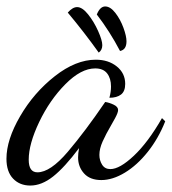

<svg xmlns="http://www.w3.org/2000/svg" viewBox="-46 -528 532 595"><path d="M-26 -36Q-26 -95 16.5 -168Q59 -241 124 -292Q189 -343 251 -343Q290 -343 316 -322Q342 -301 342 -268Q342 -245 329 -235Q316 -225 293 -225Q298 -243 298 -260Q298 -285 286 -300.5Q274 -316 249 -316Q205 -316 156.5 -267Q108 -218 75.5 -150Q43 -82 43 -33Q43 6 70 6Q110 6 164 -57.5Q218 -121 280 -212Q293 -210 306.5 -203.5Q320 -197 320 -187Q320 -179 310.5 -161.5Q301 -144 299 -141Q282 -112 272 -89.5Q262 -67 262 -48Q262 -31 270.5 -17.5Q279 -4 296 -4Q325 -4 369 -45.5Q413 -87 456 -162L466 -152Q445 -99 412 -57.5Q379 -16 341 7Q303 30 268 30Q233 30 214.5 9.5Q196 -11 196 -40Q196 -53 199 -69Q154 -9 118.5 19Q83 47 48 47Q15 47 -5.5 25.5Q-26 4 -26 -36ZM254 -483Q264 -508 280 -508Q296 -508 311.5 -488Q327 -468 336.5 -442Q346 -416 346 -400Q346 -374 326 -370Q294 -431 254 -483ZM164 -489Q179 -506 193 -506Q209 -506 227 -483.5Q245 -461 258 -432Q271 -403 271 -388Q271 -373 260 -365Q215 -428 164 -489Z"/></svg>

Font: Dancing Script
Style: Regular
Weight: 400
Designer: Pablo Impallari
Foundry: Pablo Impallari
Version: Version 2.000